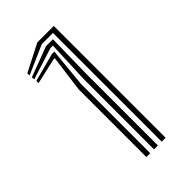

<svg xmlns="http://www.w3.org/2000/svg" viewBox="-129 -839 437 437"><g transform="rotate(-45 89.0 -621.0)"><path d="M121.2 -441V-791H85.2L15.2 -760.2L14.8 -767.2L80.8 -801H133.8V-441ZM71.8 -441V-659L83.5 -747.5L80.5 -747.8L17.5 -733.5L17 -740.5L85.5 -758.8H93.5L84.2 -663.5V-441ZM96.5 -441V-668L100.8 -770.8H92.8L16.5 -746.5L15.8 -753.5L88.8 -781H111L109 -672.5V-441Z"/></g></svg>

Font: Big Shoulders Inline Text Thin Medium
Style: Regular
Weight: 500
Version: Version 2.002